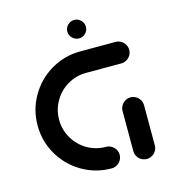

<svg xmlns="http://www.w3.org/2000/svg" viewBox="-100 -738 738 821"><g transform="rotate(-15 269.0 -327.5)"><path d="M341.9 -48.1Q341.9 -35.2 335.4 -24.3Q328.9 -13.3 318 -6.9Q307 -0.4 294.1 -0.4Q223.7 -0.4 164.3 -35.2Q104.8 -70 70 -129.4Q35.2 -188.9 35.2 -259.3Q35.2 -329.6 70 -389.3Q104.8 -448.9 164.3 -483.7Q223.7 -518.5 294.1 -518.5H449.6Q462.6 -518.5 473.5 -512Q484.4 -505.6 490.9 -494.6Q497.4 -483.7 497.4 -471.1Q497.4 -458.1 490.9 -447.2Q484.4 -436.3 473.5 -429.8Q462.6 -423.3 449.6 -423.3H294.1Q249.6 -423.3 212 -401.3Q174.4 -379.3 152.4 -341.5Q130.4 -303.7 130.4 -259.3Q130.4 -214.8 152.4 -177.2Q174.4 -139.6 212 -117.6Q249.6 -95.6 294.1 -95.6Q307 -95.6 318 -89.1Q328.9 -82.6 335.4 -71.7Q341.9 -60.7 341.9 -48.1ZM450 -0.4Q437 -0.4 426.1 -6.7Q415.2 -13 408.7 -23.9Q402.2 -34.8 402.2 -47.8V-225.2Q402.2 -238.1 408.7 -249.1Q415.2 -260 426.1 -266.5Q437 -273 450 -273Q462.6 -273 473.5 -266.5Q484.4 -260 490.9 -249.1Q497.4 -238.1 497.4 -225.2V-47.8Q497.4 -34.8 490.9 -23.9Q484.4 -13 473.5 -6.7Q462.6 -0.4 450 -0.4ZM261.9 -614.1Q261.9 -631.1 274.1 -643.1Q286.3 -655.2 303 -655.2Q319.6 -655.2 331.9 -643.1Q344.1 -631.1 344.1 -614.1Q344.1 -597.4 332 -585.4Q320 -573.3 303.3 -573.3Q286.7 -573.3 274.3 -585.4Q261.9 -597.4 261.9 -614.1Z"/></g></svg>

Font: 26F Galaxy Sans Extra Bold
Style: Regular
Weight: 800
Designer: C₂₉H₂₅N₃O₅
Version: Version 1.100